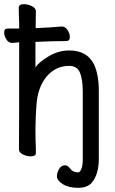

<svg xmlns="http://www.w3.org/2000/svg" viewBox="-30 -733 550 921"><path d="M345 168Q300 168 271.5 150.5Q243 133 243 112Q243 97 253 78.5Q263 60 282 60Q295 60 304 73Q319 94 345 94Q353 94 360 78Q367 62 367 31V-293Q367 -352 353.5 -384.5Q340 -417 302 -417Q236 -417 192 -364Q150 -311 145 -229Q141 -187 140 -116Q140 -55 142 -23V2Q142 17 116 17Q100 17 80.5 8Q61 -1 61 -17Q62 -88 62 -530L28 -527Q11 -527 0.5 -544Q-10 -561 -10 -577Q-10 -596 7 -596H62V-621Q60 -663 60 -697Q60 -713 86 -713Q102 -713 122 -704Q142 -695 142 -679L141 -598Q215 -601 266 -606Q283 -606 294 -589Q305 -572 305 -556Q305 -536 288 -536Q223 -536 140 -532V-409Q153 -432 201 -461.5Q249 -491 302 -491Q388 -491 421 -424Q444 -375 444 -297V30Q444 103 410 144Q388 168 345 168Z"/></svg>

Font: LXGW WenKai Mono TC
Style: Bold
Weight: 700
Designer: LXGW / Fontworks Inc.
Foundry: LXGW / Fontworks Inc.
Version: Version 1.330